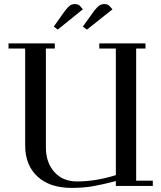

<svg xmlns="http://www.w3.org/2000/svg" viewBox="-20 -916 793 946"><path d="M22 -676.8V-702.1H250V-676.8H206.1V-189.9Q206.1 -115.7 247.6 -68.8Q289.1 -22 358.9 -22Q452.1 -22 550.8 -53.2V-676.8H469.2V-702.1H696.8V-676.8H650.9V-25.9H732.9V0H550.8V-23.9Q483.9 -6.3 437 1.7Q390.1 9.8 333 9.8Q225.6 9.8 164.8 -46.1Q104 -102.1 104 -199.2V-676.8ZM245.1 -785.2 300.8 -863.8Q315.4 -882.3 325.4 -889.2Q335.4 -896 350.1 -896Q355.5 -896 361.1 -894.3Q366.7 -892.6 369.1 -890.6L372.1 -889.2L388.2 -870.1L264.2 -770ZM388.2 -785.2 444.8 -863.8Q459.5 -882.3 470 -889.2Q480.5 -896 495.1 -896Q500.5 -896 506.1 -894.3Q511.7 -892.6 514.6 -890.6L517.1 -889.2L534.2 -870.1L408.2 -770Z"/></svg>

Font: Dehuti
Style: Bold
Weight: 700
Version: Version 1.2